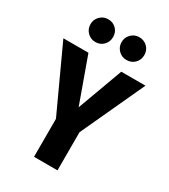

<svg xmlns="http://www.w3.org/2000/svg" viewBox="-230 -1028 1001 1134"><g transform="rotate(30 271.0 -461.5)"><path d="M351 -260V0H191V-259L-9 -693H162L273 -385L386 -693H551ZM242 -846Q242 -813 220 -790.5Q198 -768 165 -768Q133 -768 110.5 -790.5Q88 -813 88 -846Q88 -878 110.5 -900.5Q133 -923 165 -923Q198 -923 220 -901Q242 -879 242 -846ZM455 -846Q455 -813 433 -790.5Q411 -768 377 -768Q345 -768 322.5 -790.5Q300 -813 300 -846Q300 -878 322.5 -900.5Q345 -923 377 -923Q410 -923 432.5 -901Q455 -879 455 -846Z"/></g></svg>

Font: Fira Sans Condensed
Style: Bold
Weight: 700
Width: 3
Designer: bBox Type GmbH & Carrois Corporate GbR & Edenspiekermann AG
Foundry: bBox Type GmbH & Carrois Corporate GbR & Edenspiekermann AG
Version: Version 4.301